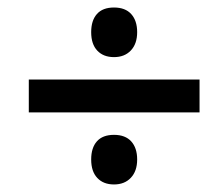

<svg xmlns="http://www.w3.org/2000/svg" viewBox="-20 -609 591 514"><path d="M57.1 -308.1V-396H514.2V-308.1ZM224.1 -182.1Q224.1 -213.4 239.5 -230.7Q254.9 -248 285.2 -248Q315.4 -248 331.3 -230.5Q347.2 -212.9 347.2 -182.1Q347.2 -150.9 330.3 -133.1Q313.5 -115.2 285.2 -115.2Q256.8 -115.2 240.5 -132.6Q224.1 -149.9 224.1 -182.1ZM224.1 -522.9Q224.1 -554.2 239.5 -571.5Q254.9 -588.9 285.2 -588.9Q315.4 -588.9 331.3 -571.3Q347.2 -553.7 347.2 -522.9Q347.2 -491.7 330.3 -473.9Q313.5 -456.1 285.2 -456.1Q256.8 -456.1 240.5 -473.4Q224.1 -490.7 224.1 -522.9Z"/></svg>

Font: TypoPRO Open Sans
Style: Italic
Weight: 600
Italic angle: -12°
Foundry: Ascender Corporation
Version: Version 1.10